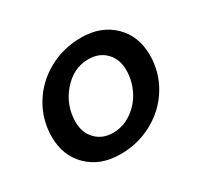

<svg xmlns="http://www.w3.org/2000/svg" viewBox="-111 -633 837 796"><g transform="rotate(-30 307.0 -235.5)"><path d="M356 -485.8Q450.7 -485.8 509.3 -429Q567.9 -372.1 567.9 -280.8Q567.9 -200.7 527.3 -132.8Q486.8 -64.9 415.3 -24.9Q343.8 15.1 257.8 15.1Q163.1 15.1 104.5 -41.7Q45.9 -98.6 45.9 -189Q45.9 -269.5 86.4 -337.6Q127 -405.8 198.5 -445.8Q270 -485.8 356 -485.8ZM275.9 -77.1Q323.7 -77.1 364.7 -105.5Q405.8 -133.8 429 -179.4Q452.1 -225.1 452.1 -275.9Q452.1 -328.1 420.4 -360.6Q388.7 -393.1 337.9 -393.1Q265.6 -393.1 213.9 -332.8Q162.1 -272.5 162.1 -193.8Q162.1 -142.1 193.6 -109.6Q225.1 -77.1 275.9 -77.1Z"/></g></svg>

Font: IntelOne Mono Medium
Style: Italic
Weight: 500
Italic angle: -16°
Designer: Fred Shallcrass
Foundry: Frere-Jones Type LLC
Version: Version 1.200;hotconv 1.1.0;makeotfexe 2.6.0;FJTRelease1.2